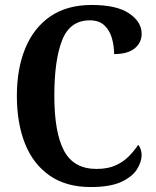

<svg xmlns="http://www.w3.org/2000/svg" viewBox="-20 -744 627 774"><path d="M345 10Q247 10 180.5 -36Q114 -82 81 -164.5Q48 -247 48 -358Q48 -467 82 -549.5Q116 -632 183 -678Q250 -724 350 -724Q450 -724 500.5 -690Q551 -656 551 -608Q551 -572 523 -549Q495 -526 440 -526Q440 -559 431 -590.5Q422 -622 400.5 -642Q379 -662 342 -662Q262 -662 230.5 -582Q199 -502 199 -358Q199 -210 238 -136.5Q277 -63 369 -63Q415 -63 446.5 -77.5Q478 -92 500 -114.5Q522 -137 537 -160Q543 -154 547 -142.5Q551 -131 551 -119Q551 -92 532.5 -62Q514 -32 469.5 -11Q425 10 345 10Z"/></svg>

Font: Noto Serif Lao Condensed
Style: Bold
Weight: 700
Width: 3
Designer: Monotype Design Team
Foundry: Monotype Imaging Inc.
Version: Version 2.003; ttfautohint (v1.8.4.7-5d5b)